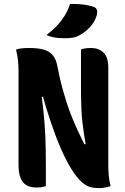

<svg xmlns="http://www.w3.org/2000/svg" viewBox="-20 -954 640 984"><path d="M215 0Q205 3 194 5Q183 7 166 7Q135 7 114.5 -5.5Q94 -18 84.5 -43.5Q75 -69 75 -107Q75 -167 75 -227.5Q75 -288 75 -349Q75 -410 75 -470Q75 -530 75 -590Q75 -620 72 -646.5Q69 -673 62 -700Q75 -704 85.5 -705.5Q96 -707 107 -707.5Q118 -708 130 -708Q179 -708 208 -698.5Q237 -689 252.5 -668.5Q268 -648 274 -615Q280 -584 287 -553Q294 -522 303 -490Q312 -458 323 -424Q334 -390 348.5 -354Q363 -318 381.5 -278.5Q400 -239 422 -195L381 -215H451L423 -192Q416 -230 411 -263Q406 -296 402.5 -326.5Q399 -357 397.5 -387.5Q396 -418 395.5 -450.5Q395 -483 395 -520Q395 -566 395 -610.5Q395 -655 395 -700Q403 -704 416 -706Q429 -708 448 -708Q486 -708 510.5 -684.5Q535 -661 535 -608Q535 -547 535 -485Q535 -423 535 -360Q535 -297 535 -233.5Q535 -170 535 -106Q535 -80 537.5 -53Q540 -26 547 0Q538 3 528.5 5Q519 7 510 8.5Q501 10 491 10Q460 10 440.5 4Q421 -2 401 -19Q375 -42 348.5 -83.5Q322 -125 295.5 -184.5Q269 -244 243 -320Q217 -396 192 -487L230 -458H166L189 -488Q196 -445 200.5 -404.5Q205 -364 208 -326.5Q211 -289 212.5 -252Q214 -215 214.5 -177.5Q215 -140 215 -101Q215 -76 215 -51Q215 -26 215 0ZM339 -934Q366 -934 387.5 -932.5Q409 -931 427 -927.5Q445 -924 460 -919Q474 -914 477 -901.5Q480 -889 475 -873Q469 -855 460.5 -841Q452 -827 441.5 -815.5Q431 -804 418 -793.5Q405 -783 389 -774Q371 -764 353.5 -761Q336 -758 308 -758Q292 -758 277 -759.5Q262 -761 248 -764.5Q234 -768 218 -774Q249 -798 272 -822.5Q295 -847 312 -874.5Q329 -902 339 -934Z"/></svg>

Font: Recursive Monospace Casual ExtraBold
Style: Regular
Weight: 800
Version: Version 1.047